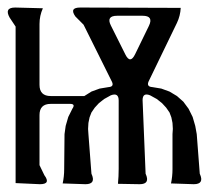

<svg xmlns="http://www.w3.org/2000/svg" viewBox="-33 -506 553 502"><path d="M414.1 -26.4Q418 -44.9 418 -63.5V-155.3L418.9 -168.9L418 -184.6L415 -199.2L410.2 -211.9L401.4 -224.6L390.6 -236.3L377 -247.1L359.4 -256.8Q339.8 -264.6 339.8 -244.1L347.7 -51.8Q360.4 -24.4 332 -24.4L275.4 -25.4Q277.3 -44.9 277.3 -64.5V-243.2Q277.3 -264.6 256.8 -256.8L239.3 -247.1L225.6 -236.3L214.8 -224.6L206.1 -211.9L201.2 -199.2L198.2 -184.6L197.3 -168.9L198.2 -155.3L206.1 -51.8Q218.8 -24.4 190.4 -24.4L130.9 -26.4Q134.8 -44.9 134.8 -63.5L135.7 -155.3L138.7 -176.8L145.5 -200.2L156.2 -221.7Q165 -234.4 150.4 -234.4H99.6Q70.3 -234.4 70.3 -205.1V-74.2L83 -47.9Q100.6 -24.4 71.3 -24.4L7.8 -27.3Q7.8 -44.9 7.8 -62.5V-436.5L-7.8 -460Q-22.5 -486.3 6.8 -486.3L79.1 -484.4Q70.3 -464.8 70.3 -443.4V-284.2Q70.3 -254.9 99.6 -254.9H187.5L206.1 -266.6L227.5 -274.4L251 -278.3Q265.6 -279.3 259.8 -292L185.5 -441.4L164.1 -462.9Q147.5 -486.3 176.8 -486.3L439.5 -485.4Q438.5 -464.8 429.7 -446.3L355.5 -293Q349.6 -279.3 365.2 -278.3L388.7 -274.4L410.2 -266.6L429.7 -254.9L446.3 -240.2L460 -221.7L470.7 -200.2L477.5 -176.8L481.4 -155.3L489.3 -51.8Q502 -24.4 473.6 -24.4ZM273.4 -464.8Q244.1 -464.8 256.8 -439.5L294.9 -363.3Q307.6 -337.9 320.3 -364.3L356.4 -438.5Q369.1 -464.8 339.8 -464.8Z"/></svg>

Font: B2 Hana
Style: Regular
Weight: 500
Version: 2020-08-05; (max)